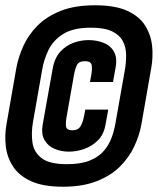

<svg xmlns="http://www.w3.org/2000/svg" viewBox="-26 -700 598 728"><path d="M212.5 8Q138 8 92.2 -12.8Q46.5 -33.5 23.8 -68.2Q1 -103 -4 -145.2Q-9 -187.5 -1 -231L36 -442.5Q43.5 -483.5 62.5 -525.5Q81.5 -567.5 116 -602.5Q150.5 -637.5 204.2 -658.8Q258 -680 334 -680Q411 -680 457 -658.8Q503 -637.5 524.8 -602.2Q546.5 -567 550.8 -525.2Q555 -483.5 547.5 -442.5L510.5 -230.5Q503 -187.5 483.2 -145.2Q463.5 -103 428.5 -68.2Q393.5 -33.5 340.2 -12.8Q287 8 212.5 8ZM228 -77.5Q280.5 -77.5 314.2 -91.2Q348 -105 367.8 -128Q387.5 -151 397.5 -178.8Q407.5 -206.5 412 -234L447.5 -435Q452.5 -463.5 452.2 -491.8Q452 -520 440 -543.5Q428 -567 399.2 -581Q370.5 -595 318.5 -595Q250.5 -595 212.5 -570.5Q174.5 -546 157.2 -509.2Q140 -472.5 134 -436L99 -237Q92 -196.5 97 -160Q102 -123.5 131.5 -100.5Q161 -77.5 228 -77.5ZM235.5 -125Q206.5 -125 181.2 -135.5Q156 -146 142.8 -169Q129.5 -192 136 -228.5L173.5 -438.5Q180.5 -479.5 202.2 -503.5Q224 -527.5 252.8 -537.8Q281.5 -548 310 -548Q339 -548 365.2 -538.2Q391.5 -528.5 405.5 -505.2Q419.5 -482 412 -442L402.5 -389H315L320 -414.5Q324.5 -441 321.2 -454.5Q318 -468 296 -468Q273 -468 265.8 -453.5Q258.5 -439 254 -413L227.5 -262.5Q222.5 -237 224.2 -221.5Q226 -206 249 -206Q270 -206 279 -220.8Q288 -235.5 293 -261L297.5 -284.5H384.5L374 -227Q367.5 -190 345.2 -167.8Q323 -145.5 293.2 -135.2Q263.5 -125 235.5 -125Z"/></svg>

Font: Anybody Condensed ExtraBold
Style: Italic
Weight: 800
Width: 3
Italic angle: -10°
Designer: Tyler Finck
Foundry: Etcetera Type Company
Version: Version 1.010; ttfautohint (v1.8.3) -l 8 -r 50 -G 200 -x 14 